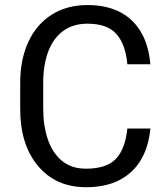

<svg xmlns="http://www.w3.org/2000/svg" viewBox="-20 -741 673 770"><path d="M583 -225.6Q576.7 -154.3 546.1 -101.6Q515.6 -48.8 460.4 -19.5Q405.3 9.8 324.7 9.8Q204.1 9.8 132.6 -75.4Q61 -160.6 61 -304.2V-407.7Q61 -502.9 93.8 -573.2Q126.5 -643.6 187.3 -682.1Q248 -720.7 331.1 -720.7Q408.2 -720.7 462.2 -692.1Q516.1 -663.6 546.4 -610.6Q576.7 -557.6 583 -483.4H490.7Q483.4 -564 446.5 -605Q409.7 -646 331.1 -646Q272.9 -646 233.2 -616.7Q193.4 -587.4 173.3 -533.9Q153.3 -480.5 153.3 -408.7V-304.2Q153.3 -237.3 171.6 -182.9Q189.9 -128.4 228 -96.4Q266.1 -64.5 324.7 -64.5Q407.7 -64.5 445.1 -104.2Q482.4 -144 490.7 -225.6Z"/></svg>

Font: Robert Sans Medium
Style: Regular
Weight: 500
Designer: Christian Robertson (extended by Adam Twardoch)
Foundry: Google
Version: Version 12.135;April 2, 2019;FontCreator 11.5.0.2425 64-bit;